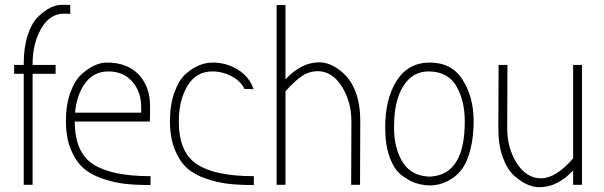

<svg xmlns="http://www.w3.org/2000/svg" viewBox="-20 -771 2518 801"><path d="M212 -500V-463H116V0H79V-463H39V-500H79V-505Q79 -574 96 -625.5Q113 -677 140 -702Q190 -751 240 -751Q265 -751 273 -750V-713Q267 -714 246 -714Q188 -714 152 -652Q116 -590 116 -504V-500Z M608 -36V1Q548 1 502.5 -4Q457 -9 408 -25.5Q359 -42 327.5 -70Q296 -98 275.5 -147.5Q255 -197 255 -265.5Q255 -334 273.5 -385Q292 -436 321 -462Q375 -510 426 -510Q511 -510 558.5 -460Q606 -410 606 -328Q606 -273 605 -264H292Q292 -135 369 -85.5Q446 -36 608 -36ZM569 -301V-323Q569 -389 531.5 -431Q494 -473 432.5 -473Q371 -473 335.5 -424.5Q300 -376 293 -301Z M1038 -399 1000 -400Q984 -433 946 -453Q908 -473 866 -473Q798 -473 762 -412.5Q726 -352 726 -264Q726 -135 802 -85.5Q878 -36 1039 -36V1Q979 1 934 -4Q889 -9 840 -25.5Q791 -42 760 -70Q729 -98 709 -147.5Q689 -197 689 -265.5Q689 -334 707.5 -385Q726 -436 754 -462Q809 -510 867 -510Q925 -510 973 -480Q1021 -450 1038 -399Z M1445 0 1446 -264Q1446 -348 1405.5 -411Q1365 -474 1306 -474Q1268 -474 1236.5 -451.5Q1205 -429 1171 -390V0H1134V-750H1171V-440Q1237 -511 1312 -511Q1353 -511 1395 -480Q1483 -416 1483 -265L1482 0Z M1956 -269Q1956 -201 1943 -149.5Q1930 -98 1910.5 -70Q1891 -42 1864 -25Q1796 19 1715 -7Q1687 -16 1656 -39.5Q1625 -63 1606 -114Q1587 -165 1587 -239Q1587 -359 1635 -434.5Q1683 -510 1773.5 -510Q1864 -510 1909.5 -439Q1955 -368 1956 -269ZM1760 -35 1772 -34 1783 -35Q1919 -48 1919 -264Q1919 -353 1883 -413Q1847 -473 1768 -473Q1717 -473 1683 -438Q1624 -376 1624 -245V-237Q1624 -154 1658 -97.5Q1692 -41 1760 -35Z M2097 -500 2096 -236Q2096 -152 2136.5 -89.5Q2177 -27 2237.5 -27Q2298 -27 2371 -110V-500H2408V0H2371V-60Q2306 10 2230 10Q2179 10 2125 -38Q2096 -64 2077.5 -115Q2059 -166 2059 -235L2060 -500Z"/></svg>

Font: Bubbler One
Style: Regular
Weight: 400
Designer: Brenda Gallo (gbrenda1987@gmail.com)
Foundry: Brenda Gallo
Version: Version 1.003